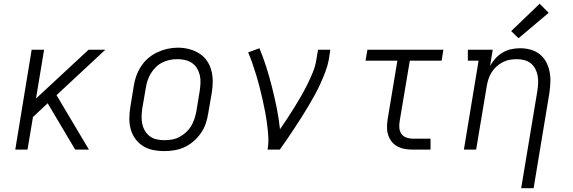

<svg xmlns="http://www.w3.org/2000/svg" viewBox="-20 -794 3040 1019"><path d="M61 0 148 -530H214L171 -271L450 -530H539L280 -289L452 0H379L233 -246L155 -173L126 0Z M851 8Q821 8 791.5 2Q762 -4 738 -19.5Q714 -35 697.5 -58Q681 -81 673.5 -109Q666 -137 666.5 -167.5Q667 -198 672 -228L690 -338Q694 -365 703.5 -391.5Q713 -418 729 -442.5Q745 -467 767.5 -486Q790 -505 816 -517Q842 -529 869.5 -535Q897 -541 924 -541Q955 -541 983.5 -533.5Q1012 -526 1036.5 -511Q1061 -496 1077.5 -472.5Q1094 -449 1101.5 -421Q1109 -393 1109 -362.5Q1109 -332 1104 -302L1085 -192Q1081 -165 1072 -138.5Q1063 -112 1046.5 -88Q1030 -64 1007.5 -44.5Q985 -25 959 -13Q933 -1 905.5 3.5Q878 8 851 8ZM852 -50Q873 -50 893 -53.5Q913 -57 932 -67Q951 -77 967 -91.5Q983 -106 994 -124Q1005 -142 1011.5 -162Q1018 -182 1022 -202L1040 -312Q1043 -333 1044 -354Q1045 -375 1040.5 -394.5Q1036 -414 1025.5 -431.5Q1015 -449 998.5 -460Q982 -471 962 -475.5Q942 -480 921 -480Q901 -480 881 -476Q861 -472 842 -462.5Q823 -453 807.5 -438Q792 -423 781 -405Q770 -387 763.5 -367.5Q757 -348 754 -328L735 -218Q732 -198 731.5 -177Q731 -156 735 -136.5Q739 -117 749.5 -99.5Q760 -82 775.5 -70.5Q791 -59 811 -54.5Q831 -50 852 -50Z M1400 0Q1406 -34 1404 -68Q1402 -102 1397.5 -135.5Q1393 -169 1387 -201.5Q1381 -234 1373.5 -266Q1366 -298 1358 -330Q1350 -362 1340.5 -393Q1331 -424 1320.5 -455Q1310 -486 1297 -516L1357 -538Q1378 -487 1394.5 -434.5Q1411 -382 1424.5 -328Q1438 -274 1449 -219.5Q1460 -165 1466 -108Q1486 -137 1505.5 -166.5Q1525 -196 1543.5 -226Q1562 -256 1579.5 -286.5Q1597 -317 1612.5 -348.5Q1628 -380 1641 -412Q1654 -444 1659 -477L1668 -530H1733L1725 -477Q1719 -445 1707 -413.5Q1695 -382 1681 -351Q1667 -320 1650.5 -290Q1634 -260 1616.5 -230.5Q1599 -201 1580.5 -172Q1562 -143 1543 -114Q1524 -85 1504.5 -56.5Q1485 -28 1465 0Z M2171 0Q2149 0 2128.5 -3.5Q2108 -7 2090 -16.5Q2072 -26 2059.5 -41.5Q2047 -57 2040.5 -76.5Q2034 -96 2034 -117Q2034 -138 2037 -159L2089 -472H1920L1930 -530H2333L2324 -472H2155L2101 -150Q2098 -132 2099.5 -114.5Q2101 -97 2110.5 -83.5Q2120 -70 2136.5 -64Q2153 -58 2171 -58H2265V0Z M2746 205 2832 -312Q2835 -332 2836 -352.5Q2837 -373 2833.5 -392Q2830 -411 2821 -428.5Q2812 -446 2797 -458Q2782 -470 2762.5 -475Q2743 -480 2723 -480Q2723 -480 2723 -480Q2723 -480 2723 -480Q2703 -480 2684 -476.5Q2665 -473 2647 -463.5Q2629 -454 2614 -440Q2599 -426 2588.5 -409Q2578 -392 2572 -373Q2566 -354 2563 -335L2507 0H2442L2520 -472H2463V-530H2595L2581 -444Q2593 -466 2610 -484.5Q2627 -503 2648.5 -515.5Q2670 -528 2693.5 -533Q2717 -538 2741 -538Q2769 -538 2796 -530.5Q2823 -523 2844 -506.5Q2865 -490 2878 -466Q2891 -442 2896.5 -415Q2902 -388 2901 -359.5Q2900 -331 2896 -302L2812 205ZM2732 -591 2693 -629 2844 -774 2892 -726Z"/></svg>

Font: Iosevka Slab LtExObl
Style: Regular
Weight: 300
Width: 7
Italic angle: -9°
Monospace: yes
Designer: Belleve Invis
Foundry: Belleve Invis
Version: Version 11.1.0; ttfautohint (v1.8.3)